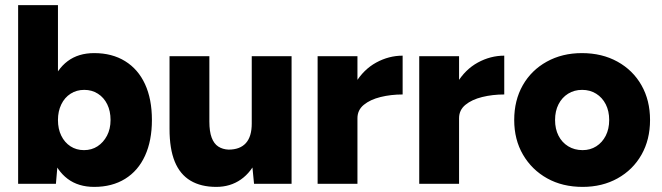

<svg xmlns="http://www.w3.org/2000/svg" viewBox="-20 -720 2591 752"><path d="M51 0V-700H207V-93L199 0ZM349 12Q287 12 245 -19.5Q203 -51 182 -110Q161 -169 161 -250Q161 -332 182 -390.5Q203 -449 245 -480.5Q287 -512 349 -512Q419 -512 470 -480.5Q521 -449 548 -390.5Q575 -332 575 -250Q575 -169 548 -110Q521 -51 470 -19.5Q419 12 349 12ZM309 -132Q339 -132 362 -147Q385 -162 399 -188.5Q413 -215 413 -250Q413 -285 400 -311.5Q387 -338 363.5 -353Q340 -368 310 -368Q280 -368 256.5 -353Q233 -338 220 -311Q207 -284 207 -250Q207 -215 220 -188.5Q233 -162 256 -147Q279 -132 309 -132Z M975 0 966 -92V-500H1122V0ZM644 -244V-500H800V-244ZM800 -244Q800 -205 809 -181Q818 -157 835 -146Q852 -135 875 -134Q920 -134 943 -159.5Q966 -185 966 -236H1013Q1013 -157 989 -101.5Q965 -46 923.5 -17Q882 12 827 12Q767 12 726 -12.5Q685 -37 664.5 -87Q644 -137 644 -215V-244Z M1339 -259Q1339 -340 1371.5 -394Q1404 -448 1453.5 -475Q1503 -502 1557 -502V-350Q1511 -350 1470.5 -340Q1430 -330 1405 -309.5Q1380 -289 1380 -257ZM1224 0V-500H1380V0Z M1737 -259Q1737 -340 1769.5 -394Q1802 -448 1851.5 -475Q1901 -502 1955 -502V-350Q1909 -350 1868.5 -340Q1828 -330 1803 -309.5Q1778 -289 1778 -257ZM1622 0V-500H1778V0Z M2262 12Q2183 12 2123 -21.5Q2063 -55 2028.5 -114Q1994 -173 1994 -250Q1994 -327 2027.5 -386Q2061 -445 2121.5 -478.5Q2182 -512 2259 -512Q2338 -512 2398.5 -478.5Q2459 -445 2492.5 -386Q2526 -327 2526 -250Q2526 -173 2492.5 -114Q2459 -55 2399 -21.5Q2339 12 2262 12ZM2262 -132Q2292 -132 2315.5 -147Q2339 -162 2352.5 -188.5Q2366 -215 2366 -250Q2366 -285 2352.5 -311.5Q2339 -338 2315 -353Q2291 -368 2260 -368Q2229 -368 2205 -353Q2181 -338 2167.5 -311.5Q2154 -285 2154 -250Q2154 -215 2167.5 -188.5Q2181 -162 2205.5 -147Q2230 -132 2262 -132Z"/></svg>

Font: Figtree Light ExtraBold
Style: Regular
Weight: 800
Version: Version 2.001;gftools[0.9.30]